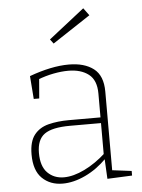

<svg xmlns="http://www.w3.org/2000/svg" viewBox="-55 -823 647 873"><g transform="rotate(-5 268.5 -386.0)"><path d="M425 -25 417 -35 513 -23V-2L400 3L395 -93L399 -90Q354 -44 300 -18.5Q246 7 196 7Q139 7 102.5 -28.5Q66 -64 66 -137Q66 -196 90 -226.5Q114 -257 155.5 -267.5Q197 -278 248 -278H400L393 -270V-387Q393 -448 358 -475Q323 -502 265 -502Q234 -502 197.5 -495Q161 -488 122 -473L131 -485L123 -388H98L90 -493Q139 -511 184.5 -520.5Q230 -530 270 -530Q341 -530 383 -498Q425 -466 425 -393ZM100 -141Q100 -80 129.5 -50.5Q159 -21 204 -21Q247 -21 298.5 -46Q350 -71 398 -115L393 -102V-259L400 -252H252Q170 -252 135 -227Q100 -202 100 -141ZM210 -631 195 -651 358 -779 383 -745Z"/></g></svg>

Font: Bitter Thin ExtraLight
Style: Regular
Weight: 250
Version: Version 2.002